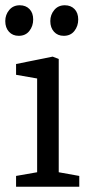

<svg xmlns="http://www.w3.org/2000/svg" viewBox="-33 -709 346 729"><path d="M28 0V-41L108 -55V-411L28 -425V-466L167 -494L190 -485V-55L268 -41V0ZM38 -573Q15 -573 1 -588.5Q-13 -604 -13 -629Q-13 -653 2 -671Q17 -689 42 -689Q65 -689 79 -674.5Q93 -660 93 -635Q93 -610 78.5 -591.5Q64 -573 38 -573ZM209 -573Q186 -573 172 -588.5Q158 -604 158 -629Q158 -653 173 -671Q188 -689 213 -689Q236 -689 250 -674.5Q264 -660 264 -635Q264 -610 249.5 -591.5Q235 -573 209 -573Z"/></svg>

Font: Faustina VF Beta
Style: Regular
Weight: 400
Designer: Alfonso Garcia
Foundry: Omnibus-Type
Version: Version 1.006